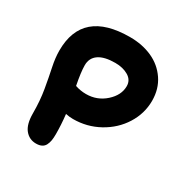

<svg xmlns="http://www.w3.org/2000/svg" viewBox="-165 -876 957 990"><g transform="rotate(30 313.5 -381.0)"><path d="M182.1 -22Q141.6 -22 116.2 -53.2Q90.8 -84.5 90.8 -148.9Q90.8 -224.1 79.8 -288.1Q68.8 -352.1 57.9 -403.3Q46.9 -454.6 46.9 -498Q46.9 -740.2 329.1 -740.2Q401.9 -740.2 460.7 -713.9Q519.5 -687.5 555.2 -635Q590.8 -582.5 590.8 -512.2Q590.8 -436.5 549.6 -370.8Q508.3 -305.2 437.5 -266.1Q366.7 -227.1 284.2 -227.1Q262.2 -227.1 240.2 -231.9Q247.1 -170.4 247.1 -115.2Q247.1 -92.8 244.4 -77.1Q241.7 -61.5 234.9 -48.3Q228 -35.2 214.8 -28.6Q201.7 -22 182.1 -22ZM198.2 -498Q198.2 -458 212.9 -382.8Q244.1 -372.1 277.8 -372.1Q343.3 -372.1 391.6 -415.3Q439.9 -458.5 439.9 -512.2Q439.9 -548.3 407.7 -567.6Q375.5 -586.9 329.1 -586.9Q264.6 -586.9 231.4 -564Q198.2 -541 198.2 -498Z"/></g></svg>

Font: Shantell Sans Bouncy
Style: Bold
Weight: 700
Designer: Stephen Nixon, Anya Danilova, Shantell Martin
Foundry: Arrow Type
Version: Version 1.006;[9816181b4]